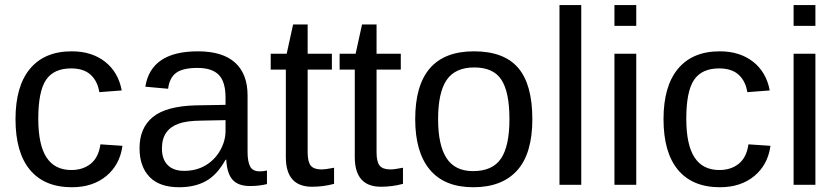

<svg xmlns="http://www.w3.org/2000/svg" viewBox="-20 -745 3374 774"><path d="M270 9.8Q159.2 9.8 100.8 -60.3Q42.5 -130.4 42.5 -264.6Q42.5 -397.9 101.1 -468Q159.7 -538.1 269 -538.1Q350.1 -538.1 403.6 -496.1Q457 -454.1 470.7 -380.4L380.4 -373.5Q373.5 -417.5 345.7 -443.4Q317.9 -469.2 266.6 -469.2Q196.8 -469.2 165.5 -422.9Q134.3 -376.5 134.3 -266.6Q134.3 -161.1 167.5 -110.4Q200.7 -59.6 267.6 -59.6Q314.5 -59.6 345.9 -85Q377.4 -110.4 384.8 -163.1L473.6 -157.2Q463.4 -81.1 408.7 -35.6Q354 9.8 270 9.8Z M702.1 9.8Q622.6 9.8 582.5 -32.2Q542.5 -74.2 542.5 -147.5Q542.5 -229.5 596.4 -273.4Q650.4 -317.4 770.5 -320.3L889.2 -322.3V-351.1Q889.2 -415.5 861.8 -443.4Q834.5 -471.2 775.9 -471.2Q716.8 -471.2 689.9 -451.2Q663.1 -431.2 657.7 -387.2L565.9 -395.5Q588.4 -538.1 777.8 -538.1Q877.4 -538.1 927.7 -492.4Q978 -446.8 978 -360.4V-132.8Q978 -93.8 988.3 -74Q998.5 -54.2 1027.3 -54.2Q1041 -54.2 1056.2 -57.6V-2.9Q1024.4 4.9 988.3 4.9Q939.5 4.9 917.2 -20.8Q895 -46.4 892.1 -101.1H889.2Q855.5 -40.5 810.8 -15.4Q766.1 9.8 702.1 9.8ZM889.2 -260.7 793 -258.8Q731.4 -258.3 699.2 -246.1Q667 -234.4 649.9 -210Q632.8 -185.5 632.8 -146Q632.8 -103 656 -79.6Q679.2 -56.2 722.2 -56.2Q771 -56.2 808.1 -78.1Q845.7 -100.1 867.4 -138.4Q889.2 -176.8 889.2 -217.3Z M1326.7 -3.9Q1283.7 7.8 1237.8 7.8Q1132.3 7.8 1132.3 -111.8V-464.4H1071.3V-528.3H1135.7L1161.6 -646.5H1220.2V-528.3H1317.9V-464.4H1220.2V-130.9Q1220.2 -92.8 1232.7 -77.4Q1245.1 -62 1275.9 -62Q1292.5 -62 1326.7 -68.8Z M1604.5 -3.9Q1561.5 7.8 1515.6 7.8Q1410.2 7.8 1410.2 -111.8V-464.4H1349.1V-528.3H1413.6L1439.5 -646.5H1498V-528.3H1595.7V-464.4H1498V-130.9Q1498 -92.8 1510.5 -77.4Q1522.9 -62 1553.7 -62Q1570.3 -62 1604.5 -68.8Z M2126 -264.6Q2126 -126 2064.9 -58.1Q2003.9 9.8 1887.7 9.8Q1772 9.8 1712.9 -60.8Q1653.8 -131.3 1653.8 -264.6Q1653.8 -538.1 1890.6 -538.1Q2011.7 -538.1 2068.8 -471.4Q2126 -404.8 2126 -264.6ZM2033.7 -264.6Q2033.7 -374 2001.2 -423.6Q1968.8 -473.1 1892.1 -473.1Q1814.9 -473.1 1780.5 -422.6Q1746.1 -372.1 1746.1 -264.6Q1746.1 -160.2 1780 -107.7Q1814 -55.2 1886.7 -55.2Q1965.8 -55.2 1999.8 -106Q2033.7 -156.7 2033.7 -264.6Z M2323.2 -724.6V0H2235.4V-724.6Z M2544.9 -724.6V-640.6H2457V-724.6ZM2544.9 -528.3V0H2457V-528.3Z M2882.3 9.8Q2771.5 9.8 2713.1 -60.3Q2654.8 -130.4 2654.8 -264.6Q2654.8 -397.9 2713.4 -468Q2772 -538.1 2881.3 -538.1Q2962.4 -538.1 3015.9 -496.1Q3069.3 -454.1 3083 -380.4L2992.7 -373.5Q2985.8 -417.5 2958 -443.4Q2930.2 -469.2 2878.9 -469.2Q2809.1 -469.2 2777.8 -422.9Q2746.6 -376.5 2746.6 -266.6Q2746.6 -161.1 2779.8 -110.4Q2813 -59.6 2879.9 -59.6Q2926.8 -59.6 2958.3 -85Q2989.7 -110.4 2997.1 -163.1L3085.9 -157.2Q3075.7 -81.1 3021 -35.6Q2966.3 9.8 2882.3 9.8Z M3267.1 -724.6V-640.6H3179.2V-724.6ZM3267.1 -528.3V0H3179.2V-528.3Z"/></svg>

Font: Arimo Nerd Font
Style: Regular
Weight: 400
Designer: Steve Matteson
Foundry: Monotype Imaging Inc.
Version: Version 1.33;Nerd Fonts 3.2.1